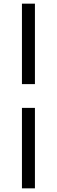

<svg xmlns="http://www.w3.org/2000/svg" viewBox="-20 -810 311 1050"><path d="M100 -350V-790H171V-350ZM100 220V-220H171V220Z"/></svg>

Font: Figtree
Style: Regular
Weight: 400
Designer: Erik Kennedy
Foundry: Erik Kennedy
Version: Version 2.002